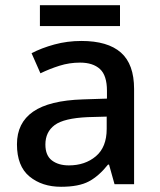

<svg xmlns="http://www.w3.org/2000/svg" viewBox="-20 -706 614 736"><path d="M292 -549Q393 -549 443.5 -504.5Q494 -460 494 -365V0H419L398 -75H394Q359 -31 320.5 -10.5Q282 10 214 10Q141 10 93 -29.5Q45 -69 45 -153Q45 -235 107 -278Q169 -321 298 -325L390 -328V-358Q390 -417 363 -441.5Q336 -466 287 -466Q246 -466 208 -454Q170 -442 135 -425L101 -502Q139 -522 188.5 -535.5Q238 -549 292 -549ZM317 -257Q225 -253 189.5 -226.5Q154 -200 154 -152Q154 -110 179 -91Q204 -72 244 -72Q306 -72 347.5 -107Q389 -142 389 -212V-259ZM440 -686V-606H133V-686Z"/></svg>

Font: Noto Sans Sinhala UI Medium
Style: Regular
Weight: 500
Designer: Jelle Bosma - Monotype Design Team
Foundry: Monotype Imaging Inc.
Version: Version 2.006; ttfautohint (v1.8.4.7-5d5b)